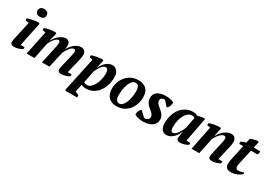

<svg xmlns="http://www.w3.org/2000/svg" viewBox="22 -1765 4200 2990"><g transform="rotate(30 2122.5 -269.5)"><path d="M59 -442V-476Q74 -482 99 -488.5Q124 -495 152 -500Q180 -505 207.5 -508.5Q235 -512 256 -512L274 -500L184 -69H254V-35Q241 -26 223.5 -18Q206 -10 186.5 -4Q167 2 147 5.5Q127 9 109 9Q71 9 56.5 -5.5Q42 -20 42 -37Q42 -57 45 -76Q48 -95 53 -118L121 -428ZM142 -667Q142 -701 165 -720Q188 -739 223 -739Q261 -739 283.5 -720Q306 -701 306 -667Q306 -635 283.5 -616Q261 -597 223 -597Q188 -597 165 -616Q142 -635 142 -667Z M949 -300Q954 -323 960 -349.5Q966 -376 966 -391Q966 -410 959.5 -421Q953 -432 936 -432Q919 -432 901 -419.5Q883 -407 866 -386.5Q849 -366 833.5 -340Q818 -314 806 -287L741 0H607L668 -281Q675 -312 680 -341Q685 -370 685 -395Q685 -432 657 -432Q643 -432 625 -419Q607 -406 589 -385.5Q571 -365 555 -339Q539 -313 530 -286L472 0H332L421 -429L364 -442V-476Q380 -484 403.5 -491Q427 -498 453 -502.5Q479 -507 506 -509.5Q533 -512 556 -512L577 -500L538 -354H542Q557 -381 578.5 -409.5Q600 -438 627 -460.5Q654 -483 685 -497.5Q716 -512 748 -512Q760 -512 773 -508Q786 -504 797.5 -493.5Q809 -483 816 -465Q823 -447 823 -419Q823 -405 820.5 -387Q818 -369 814 -354Q831 -385 854 -414Q877 -443 903.5 -464.5Q930 -486 959.5 -499Q989 -512 1021 -512Q1059 -512 1083 -488Q1107 -464 1107 -422Q1107 -390 1101 -361Q1095 -332 1088 -300L1031 -69H1101V-35Q1091 -27 1073.5 -19Q1056 -11 1036 -5Q1016 1 995 5Q974 9 956 9Q920 9 906 -5.5Q892 -20 892 -38Q892 -67 906 -118Z M1288 133Q1305 136 1323.5 144.5Q1342 153 1355 162V200H1149L1136 187L1268 -428L1210 -442V-476Q1226 -483 1251 -489.5Q1276 -496 1303 -501Q1330 -506 1356 -509Q1382 -512 1402 -512L1422 -500L1389 -362H1393Q1409 -393 1429.5 -420.5Q1450 -448 1473.5 -468.5Q1497 -489 1524.5 -500.5Q1552 -512 1583 -512Q1634 -512 1667.5 -472Q1701 -432 1701 -360Q1701 -279 1678 -210.5Q1655 -142 1615.5 -92.5Q1576 -43 1521.5 -15.5Q1467 12 1404 12Q1375 12 1356.5 7.5Q1338 3 1318 -8ZM1506 -432Q1485 -432 1465.5 -416.5Q1446 -401 1429 -378Q1412 -355 1398 -328Q1384 -301 1375 -279L1331 -62Q1344 -53 1356.5 -49Q1369 -45 1393 -45Q1427 -45 1457 -72Q1487 -99 1509.5 -142Q1532 -185 1544.5 -239Q1557 -293 1557 -346Q1557 -388 1544 -410Q1531 -432 1506 -432Z M1754 -192Q1754 -246 1772 -302.5Q1790 -359 1827 -405.5Q1864 -452 1920.5 -482Q1977 -512 2053 -512Q2143 -512 2194 -463Q2245 -414 2245 -317Q2245 -251 2225 -191.5Q2205 -132 2167 -86.5Q2129 -41 2074.5 -14.5Q2020 12 1950 12Q1908 12 1872 -0.5Q1836 -13 1809.5 -38.5Q1783 -64 1768.5 -102Q1754 -140 1754 -192ZM2036 -455Q1996 -455 1969.5 -425Q1943 -395 1926.5 -349.5Q1910 -304 1903 -251Q1896 -198 1896 -153Q1896 -102 1915.5 -73.5Q1935 -45 1969 -45Q1998 -45 2022.5 -69.5Q2047 -94 2065 -135.5Q2083 -177 2093 -230.5Q2103 -284 2103 -342Q2103 -397 2085.5 -426Q2068 -455 2036 -455Z M2503 -110Q2503 -132 2491 -149.5Q2479 -167 2461 -184Q2443 -201 2421.5 -217.5Q2400 -234 2382 -255Q2364 -276 2352 -301.5Q2340 -327 2340 -361Q2340 -437 2394.5 -474.5Q2449 -512 2543 -512Q2559 -512 2578.5 -510.5Q2598 -509 2618 -505Q2638 -501 2656.5 -495.5Q2675 -490 2690 -481Q2691 -470 2688.5 -452.5Q2686 -435 2679.5 -417.5Q2673 -400 2662.5 -385.5Q2652 -371 2637 -366L2557 -455Q2525 -455 2503.5 -442Q2482 -429 2482 -396Q2482 -374 2494.5 -356Q2507 -338 2525 -321.5Q2543 -305 2565 -288Q2587 -271 2605 -250.5Q2623 -230 2635.5 -204Q2648 -178 2648 -144Q2648 -106 2631 -77Q2614 -48 2584.5 -28Q2555 -8 2514 2Q2473 12 2425 12Q2374 12 2333.5 0.5Q2293 -11 2273 -25Q2272 -57 2284.5 -88Q2297 -119 2321 -136L2418 -45Q2451 -45 2477 -61Q2503 -77 2503 -110Z M2921 -68Q2940 -68 2960.5 -85Q2981 -102 2999.5 -127.5Q3018 -153 3033.5 -183.5Q3049 -214 3060 -240L3097 -438Q3085 -446 3074.5 -449.5Q3064 -453 3047 -453Q3007 -453 2975 -426.5Q2943 -400 2921 -357.5Q2899 -315 2887.5 -262Q2876 -209 2876 -156Q2876 -110 2887 -89Q2898 -68 2921 -68ZM3045 -159Q3032 -127 3012.5 -96.5Q2993 -66 2968 -42Q2943 -18 2913 -3Q2883 12 2848 12Q2796 12 2765 -26Q2734 -64 2734 -139Q2734 -217 2755.5 -284.5Q2777 -352 2816.5 -402.5Q2856 -453 2912 -481.5Q2968 -510 3037 -510Q3063 -510 3081.5 -504Q3100 -498 3121 -489Q3147 -499 3177 -504Q3207 -509 3249 -509L3165 -69H3235V-35Q3225 -27 3208.5 -19Q3192 -11 3172.5 -5Q3153 1 3132.5 5Q3112 9 3094 9Q3059 9 3044 -6Q3029 -21 3029 -37Q3029 -55 3034 -84.5Q3039 -114 3049 -159Z M3653 -285Q3660 -316 3665.5 -340Q3671 -364 3671 -390Q3671 -407 3663.5 -419.5Q3656 -432 3637 -432Q3618 -432 3597.5 -417.5Q3577 -403 3557.5 -381.5Q3538 -360 3521.5 -334Q3505 -308 3495 -286L3435 0H3297L3383 -429L3324 -442L3326 -476Q3340 -483 3362 -489.5Q3384 -496 3410 -501Q3436 -506 3463.5 -509Q3491 -512 3516 -512L3536 -500L3505 -354H3510Q3528 -387 3552 -416Q3576 -445 3603 -466Q3630 -487 3660 -499.5Q3690 -512 3721 -512Q3763 -512 3787 -485Q3811 -458 3811 -413Q3811 -390 3806 -360.5Q3801 -331 3794 -302L3739 -69H3811V-35Q3801 -27 3784.5 -19Q3768 -11 3748.5 -5Q3729 1 3708 5Q3687 9 3668 9Q3634 9 3618.5 -4Q3603 -17 3603 -34Q3603 -55 3608 -79Q3613 -103 3618 -125Z M3902 -476Q3921 -488 3944 -496.5Q3967 -505 3989 -510L4005 -586Q4012 -592 4027 -597.5Q4042 -603 4060 -607.5Q4078 -612 4096.5 -616Q4115 -620 4130 -622L4151 -610L4127 -500H4244Q4246 -488 4242.5 -468.5Q4239 -449 4231 -437H4114L4056 -178Q4052 -159 4050 -144.5Q4048 -130 4048 -118Q4048 -92 4061 -80Q4074 -68 4096 -68Q4121 -68 4143 -74Q4165 -80 4185 -91L4198 -65Q4186 -52 4166 -38.5Q4146 -25 4121 -13.5Q4096 -2 4067 5Q4038 12 4008 12Q3956 12 3930 -12Q3904 -36 3904 -78Q3904 -101 3908 -127Q3912 -153 3916 -171L3974 -437H3902Z"/></g></svg>

Font: PT Serif
Style: Bold Italic
Weight: 700
Italic angle: -12°
Designer: A.Korolkova, O.Umpeleva, V.Yefimov
Foundry: ParaType Ltd
Version: Version 1.000W OFL